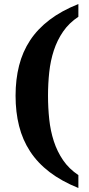

<svg xmlns="http://www.w3.org/2000/svg" viewBox="-20 -792 440 951"><path d="M217.8 -317.9Q217.8 -258.3 223.9 -200.9Q230 -143.6 246.6 -92.5Q263.2 -41.5 292.5 1.5Q321.8 44.4 368.2 75.2V139.2Q284.7 105.5 225.6 60.3Q166.5 15.1 129.2 -42Q91.8 -99.1 74.5 -168Q57.1 -236.8 57.1 -317.9Q57.1 -398.4 74.5 -467Q91.8 -535.6 129.2 -592.3Q166.5 -648.9 225.6 -693.8Q284.7 -738.8 368.2 -772V-709Q321.8 -678.2 292.5 -635.5Q263.2 -592.8 246.6 -542Q230 -491.2 223.9 -434.3Q217.8 -377.4 217.8 -317.9Z"/></svg>

Font: Droid Serif
Style: Bold
Weight: 700
Designer: Monotype Design team
Foundry: Monotype Imaging Inc.
Version: Version 1.03